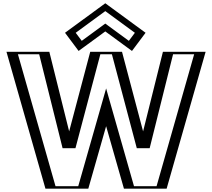

<svg xmlns="http://www.w3.org/2000/svg" viewBox="-20 -1137 1278 1157"><path d="M751.5 0 619.5 -463 487.5 0H278.5L43.5 -825H252.5L393.5 -259H398.5L548.5 -825H690.5L840.5 -259H845.5L986.5 -825H1194.5L959.5 0ZM393.5 -941 614.5 -1103 835.5 -941 767.5 -850 614.5 -962 461.5 -850ZM762.8 -15 619.5 -517.7 476.2 -15H289.8L63.4 -810H240.8L381.8 -244H410L560 -810H679L829 -244H857.2L998.2 -810H1174.6L948.2 -15ZM414.6 -937.9 614.5 -1084.4 814.4 -937.9 764.4 -870.9 614.5 -980.6 464.6 -870.9ZM762.8 -15H948.2L1174.6 -810H998.2L857.2 -244H829L679 -810H560L410 -244H381.8L240.8 -810H63.4L289.8 -15H476.2L619.5 -517.7ZM414.6 -937.9 464.6 -870.9 614.5 -980.6 764.4 -870.9 814.4 -937.9 614.5 -1084.4ZM751.5 0H959.5L1194.5 -825H986.5L845.5 -259H840.5L690.5 -825H548.5L398.5 -259H393.5L252.5 -825H43.5L278.5 0H487.5L619.5 -463ZM393.5 -941 461.5 -850 614.5 -962 767.5 -850 835.5 -941 614.5 -1103ZM787.5 -15 619.5 -604.1 451.5 -15H314.5L88 -810H216.1L357.1 -244H434.7L584.7 -810H654.3L804.3 -244H881.9L1022.9 -810H1150L923.5 -15ZM436.2 -939.4 614.5 -1070.1 792.8 -939.4 756.5 -890.9 614.5 -994.9 472.5 -890.9ZM726.9 0H984.1L1219.1 -825H961.8L842.3 -345.3L715.2 -825H523.8L396.7 -345.3L277.2 -825H18.9L253.9 0H512.1L619.5 -376.6ZM371.8 -939.5 453.7 -830 614.5 -947.7 775.3 -830 857.2 -939.5 614.5 -1117.3Z"/></svg>

Font: Hussar Outliner
Style: Regular
Weight: 700
Foundry: Cannot Into Space Fonts
Version: Version 0.92